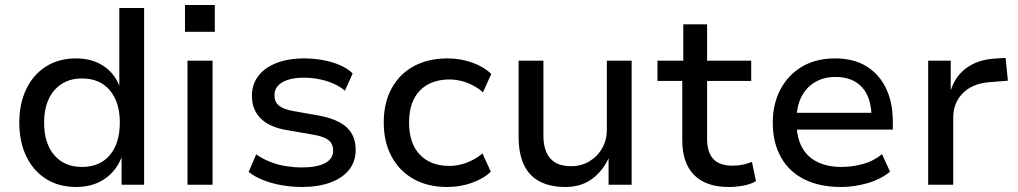

<svg xmlns="http://www.w3.org/2000/svg" viewBox="-20 -737 4062 766"><path d="M284 9Q215 9 164 -23Q113 -55 85 -113Q57 -171 57 -248Q57 -324 85 -382Q113 -440 164 -472Q215 -504 283 -504Q346 -504 391 -475Q436 -446 456 -395V-705H555V0H465V-107H464Q442 -52 395 -21.5Q348 9 284 9ZM307 -71Q378 -71 418 -118Q458 -165 458 -248Q458 -330 418 -377Q378 -424 307 -424Q238 -424 197 -377Q156 -330 156 -248Q156 -165 196.5 -118Q237 -71 307 -71Z M718 -610V-717H837V-610ZM728 0V-495H828V0Z M1185 9Q1144 9 1104 2Q1064 -5 1030 -18.5Q996 -32 972 -51L1002 -121Q1028 -103 1058.5 -91Q1089 -79 1121.5 -74Q1154 -69 1184 -69Q1244 -69 1276.5 -86Q1309 -103 1309 -136Q1309 -164 1290 -178.5Q1271 -193 1228 -200L1124 -218Q1054 -230 1019.5 -265Q985 -300 985 -355Q985 -399 1009.5 -432.5Q1034 -466 1081.5 -485Q1129 -504 1194 -504Q1230 -504 1267 -497.5Q1304 -491 1335.5 -477.5Q1367 -464 1387 -444L1356 -375Q1335 -393 1308 -404.5Q1281 -416 1251.5 -421.5Q1222 -427 1194 -427Q1137 -427 1106 -408.5Q1075 -390 1075 -357Q1075 -330 1093 -315.5Q1111 -301 1150 -294L1252 -276Q1327 -262 1363 -229Q1399 -196 1399 -139Q1399 -93 1373 -60Q1347 -27 1298.5 -9Q1250 9 1185 9Z M1764 9Q1687 9 1630.5 -22.5Q1574 -54 1542.5 -112Q1511 -170 1511 -248Q1511 -327 1542.5 -384.5Q1574 -442 1631 -473Q1688 -504 1765 -504Q1817 -504 1863.5 -487.5Q1910 -471 1940 -442L1907 -369Q1878 -394 1843 -407Q1808 -420 1774 -420Q1698 -420 1655 -375.5Q1612 -331 1612 -248Q1612 -165 1655 -120Q1698 -75 1773 -75Q1807 -75 1842 -88Q1877 -101 1905 -125L1938 -52Q1909 -24 1862.5 -7.5Q1816 9 1764 9Z M2236 9Q2175 9 2133 -13Q2091 -35 2070 -80Q2049 -125 2049 -191V-495H2148V-195Q2148 -159 2159 -131.5Q2170 -104 2194.5 -89Q2219 -74 2259 -74Q2299 -74 2331.5 -93.5Q2364 -113 2382.5 -146Q2401 -179 2401 -218V-495H2500V0H2408V-108H2409Q2384 -53 2340.5 -22Q2297 9 2236 9Z M2888 9Q2796 9 2749 -39Q2702 -87 2702 -177V-414H2603V-495H2706V-640H2801V-495H2977V-414H2801V-184Q2801 -129 2826 -102.5Q2851 -76 2903 -76Q2924 -76 2943 -80Q2962 -84 2980 -91L2996 -14Q2975 -2 2946 3.5Q2917 9 2888 9Z M3336 9Q3250 9 3189 -21.5Q3128 -52 3095.5 -110Q3063 -168 3063 -248Q3063 -322 3093.5 -380Q3124 -438 3179.5 -471Q3235 -504 3312 -504Q3385 -504 3436 -473Q3487 -442 3514.5 -385.5Q3542 -329 3542 -251V-220H3139V-287H3475L3457 -268Q3457 -347 3419.5 -388.5Q3382 -430 3313 -430Q3267 -430 3232 -409.5Q3197 -389 3177.5 -351Q3158 -313 3158 -260V-249Q3158 -190 3179 -150.5Q3200 -111 3240.5 -91Q3281 -71 3337 -71Q3378 -71 3420.5 -82Q3463 -93 3499 -122L3531 -52Q3493 -21 3440 -6Q3387 9 3336 9Z M3683 0V-495H3773V-379H3774Q3792 -434 3836 -466Q3880 -498 3945 -503L3992 -506L4001 -415L3925 -409Q3858 -403 3820.5 -364.5Q3783 -326 3783 -268V0Z"/></svg>

Font: Nunito Sans 12pt ExtraLight 8pt Medium
Style: Regular
Weight: 500
Version: Version 3.101;gftools[0.9.27]